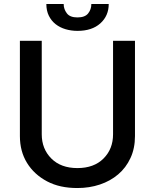

<svg xmlns="http://www.w3.org/2000/svg" viewBox="-20 -932 778 964"><path d="M79.9 -727.3H189.6V-257.8Q189.6 -184.3 237.9 -136Q285.9 -88.1 368.6 -88.1Q451.7 -88.1 499.6 -136Q547.6 -183.9 547.6 -257.8V-727.3H657.7V-248.9Q657.7 -187.1 635.1 -138.5Q612.6 -89.8 573.3 -56.5Q534.1 -23.1 481.5 -5.5Q429 12.1 368.6 12.1Q324.2 12.1 286.6 3.9Q248.9 -4.3 216.6 -21.3Q151.6 -55.8 115.8 -113.8Q79.9 -171.9 79.9 -248.9ZM212.7 -911.9H299.7Q299.7 -898.4 303.8 -886.9Q307.9 -875.4 315.7 -865.1Q331 -844.5 369 -844.5Q406.6 -844.5 422.6 -864.7Q438.6 -884.9 438.6 -911.9H525.9Q525.9 -852.6 483.7 -814.6Q441.8 -777 369 -777Q337.7 -777 309.3 -785.3Q280.9 -793.7 259.4 -810.5Q237.9 -827.4 225.3 -852.8Q212.7 -878.2 212.7 -911.9Z"/></svg>

Font: Inter P Medium
Style: Regular
Weight: 500
Designer: Rasmus Andersson
Foundry: rsms
Version: Version 3.018;git-588b23468